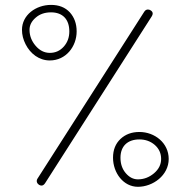

<svg xmlns="http://www.w3.org/2000/svg" viewBox="-20 -712 763 768"><path d="M67.9 -592.8C67.9 -572.8 72.8 -553.7 82.5 -534.7C101.6 -497.1 136.2 -470.2 179.2 -470.2C243.7 -470.2 286.6 -525.9 286.6 -586.4C286.6 -617.2 277.3 -642.6 259.3 -662.6C240.7 -682.6 215.8 -692.4 184.1 -692.4C123.5 -692.4 67.9 -651.9 67.9 -592.8ZM582 -670.9C579.1 -672.9 575.7 -673.8 572.3 -673.8C570.3 -673.8 563 -674.3 557.6 -666L129.4 3.4C127.9 5.9 127 8.8 127 11.7C127 15.1 127.9 22 136.2 27.3C139.6 29.3 142.6 30.3 146 30.3C151.4 30.3 155.8 27.3 160.2 21L586.9 -646.5C589.4 -650.4 590.8 -654.3 590.8 -657.7C590.8 -663.1 587.9 -667.5 582 -670.9ZM98.1 -592.8C98.1 -611.3 106.4 -627.4 123 -641.6C139.2 -655.8 159.7 -662.6 184.1 -662.6C230.5 -662.6 257.3 -634.8 257.3 -586.4C257.3 -562.5 250 -542.5 235.4 -525.9C220.2 -508.8 201.7 -500.5 179.2 -500.5C157.2 -500.5 138.2 -510.3 122.1 -529.3C106 -548.3 98.1 -569.3 98.1 -592.8ZM531.7 35.2C591.8 35.2 654.8 -10.7 654.8 -76.2C654.8 -140.1 599.1 -184.1 537.6 -184.1C506.8 -184.1 481.9 -174.8 461.9 -156.2C441.9 -137.2 432.1 -112.3 432.1 -81.1C432.1 -20.5 473.6 35.2 531.7 35.2ZM531.7 5.4C513.2 5.4 497.1 -2.9 482.9 -19.5C468.8 -36.1 461.9 -56.6 461.9 -81.1C461.9 -127.4 490.2 -154.3 537.6 -154.3C561.5 -154.3 582 -147 599.1 -132.3C616.2 -117.2 624.5 -98.6 624.5 -76.2C624.5 -54.2 615.2 -35.2 596.2 -19C577.1 -2.9 555.7 5.4 531.7 5.4Z"/></svg>

Font: Mikhak ExtraLight
Style: Regular
Weight: 200
Designer: Amin Abedi
Version: Version 3.2